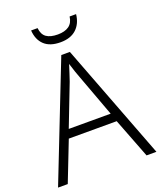

<svg xmlns="http://www.w3.org/2000/svg" viewBox="-163 -1013 934 1115"><g transform="rotate(-20 304.0 -455.5)"><path d="M547 0 452 -246H156L60 0H0L281 -717H334L608 0ZM339 -556Q333 -570 323 -600Q313 -630 306 -653Q298 -626 289 -600Q280 -574 274 -555L175 -299H434ZM443 -911Q437 -854 401.5 -821Q366 -788 303 -788Q238 -788 203.5 -820.5Q169 -853 165 -911H205Q209 -871 233.5 -853.5Q258 -836 304 -836Q347 -836 372.5 -854Q398 -872 403 -911Z"/></g></svg>

Font: Noto Sans Canadian Aboriginal Light
Style: Regular
Weight: 300
Designer: Monotype Design Team, Typotheque's Kevin King
Foundry: Monotype Imaging Inc.
Version: Version 2.004; ttfautohint (v1.8.4.7-5d5b)